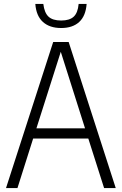

<svg xmlns="http://www.w3.org/2000/svg" viewBox="-20 -953 617 973"><path d="M10.5 0 249.5 -740H328L566.5 0H507.5L427.5 -251H148L68.5 0ZM164.5 -302.5H411L288 -690.5ZM290 -811Q231.5 -811 197.5 -841.8Q163.5 -872.5 159 -933H199.5Q205 -888 226 -868.5Q247 -849 290 -849Q332.5 -849 353.5 -868.5Q374.5 -888 378.5 -933H419Q414.5 -872 381.2 -841.5Q348 -811 290 -811Z"/></svg>

Font: Encode Sans Cnd Lt
Style: Regular
Weight: 300
Width: 3
Designer: Multiple Designers
Foundry: Impallari Type
Version: Version 3.002; ttfautohint (v1.8.3) -l 8 -r 50 -G 200 -x 14 